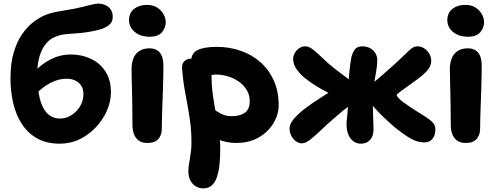

<svg xmlns="http://www.w3.org/2000/svg" viewBox="-20 -780 2747 1061"><path d="M311 14Q238 14 186.5 -14.5Q135 -43 102 -93Q69 -143 53.5 -208Q38 -273 38 -348Q38 -429 55.5 -489Q73 -549 102.5 -591.5Q132 -634 167 -660Q202 -686 236 -699Q267 -711 311.5 -718Q356 -725 397 -733Q443 -743 474.5 -751.5Q506 -760 525 -760Q544 -760 562 -752Q580 -744 591.5 -728Q603 -712 603 -686Q603 -659 583.5 -642.5Q564 -626 529 -616Q472 -602 428 -598Q384 -594 348.5 -591.5Q313 -589 282 -575Q255 -564 233.5 -538Q212 -512 199 -470.5Q186 -429 186 -372Q186 -295 199 -239.5Q212 -184 240 -154.5Q268 -125 312 -125Q339 -125 362 -136.5Q385 -148 403 -167Q421 -186 431 -210Q441 -234 441 -260Q441 -288 428.5 -307Q416 -326 395 -335.5Q374 -345 348 -345Q303 -345 260 -322.5Q217 -300 180 -262L120 -303Q139 -351 177 -390.5Q215 -430 265 -454.5Q315 -479 371 -479Q431 -479 481.5 -455.5Q532 -432 562.5 -385.5Q593 -339 593 -270Q593 -220 571.5 -170Q550 -120 511 -78Q472 -36 421 -11Q370 14 311 14Z M795 10Q765 10 747 -3Q729 -16 720.5 -38.5Q712 -61 712 -89Q712 -154 711 -198.5Q710 -243 709.5 -276Q709 -309 708 -338Q707 -367 707 -400Q707 -431 717 -457Q727 -483 749.5 -498Q772 -513 807 -513Q842 -513 862 -490.5Q882 -468 883 -421Q883 -401 882.5 -366Q882 -331 880.5 -288.5Q879 -246 877.5 -203.5Q876 -161 875 -125Q874 -89 874 -67Q874 -34 855 -12Q836 10 795 10ZM807 -577Q756 -577 724.5 -603.5Q693 -630 693 -668Q693 -709 721 -731Q749 -753 792 -753Q826 -753 849 -738Q872 -723 884 -701Q896 -679 896 -657Q896 -628 875.5 -602.5Q855 -577 807 -577Z M1286 10Q1229 10 1182.5 -11Q1136 -32 1109 -67Q1082 -102 1082 -142Q1082 -160 1095 -174Q1108 -188 1124 -188Q1140 -188 1153.5 -180.5Q1167 -173 1181.5 -163Q1196 -153 1215.5 -145.5Q1235 -138 1262 -138Q1306 -138 1333 -157Q1360 -176 1360 -221Q1360 -256 1343 -283.5Q1326 -311 1298.5 -330Q1271 -349 1238 -358.5Q1205 -368 1174 -368Q1161 -368 1148.5 -365Q1136 -362 1117 -362Q1098 -362 1079 -372.5Q1060 -383 1048 -400.5Q1036 -418 1036 -439Q1036 -486 1072 -503.5Q1108 -521 1178 -521Q1248 -521 1310 -499.5Q1372 -478 1419 -436.5Q1466 -395 1493 -335Q1520 -275 1520 -198Q1520 -160 1503.5 -123Q1487 -86 1457 -56Q1427 -26 1384 -8Q1341 10 1286 10ZM1102 261Q1083 261 1064.5 251Q1046 241 1033.5 220Q1021 199 1021 167Q1021 146 1024 129.5Q1027 113 1029.5 96Q1032 79 1035 58.5Q1038 38 1038 8Q1038 -67 1027 -134.5Q1016 -202 1003.5 -268Q991 -334 986 -406Q985 -429 999.5 -442.5Q1014 -456 1037 -456Q1066 -456 1091.5 -443Q1117 -430 1133 -409.5Q1149 -389 1149 -363Q1149 -306 1156.5 -254Q1164 -202 1173 -153.5Q1182 -105 1189.5 -56Q1197 -7 1197 46Q1197 86 1193.5 124Q1190 162 1180.5 193Q1171 224 1152.5 242.5Q1134 261 1102 261Z M2323 7Q2287 7 2248.5 -15Q2210 -37 2160 -78Q2095 -134 2060.5 -172.5Q2026 -211 2014 -227Q2009 -235 2006 -243.5Q2003 -252 2003 -262Q2003 -278 2013 -292.5Q2023 -307 2036 -317Q2062 -339 2092 -364.5Q2122 -390 2151 -416.5Q2180 -443 2202 -464Q2224 -486 2245 -505Q2266 -524 2286 -524Q2308 -524 2325.5 -512Q2343 -500 2353 -482Q2363 -464 2363 -445Q2363 -420 2348 -399.5Q2333 -379 2309 -359.5Q2285 -340 2256 -320Q2237 -306 2222 -295.5Q2207 -285 2195.5 -276.5Q2184 -268 2178 -262.5Q2172 -257 2172 -255Q2172 -250 2181.5 -239Q2191 -228 2214.5 -211Q2238 -194 2277 -169Q2311 -148 2335 -132.5Q2359 -117 2372.5 -101.5Q2386 -86 2386 -64Q2386 -34 2370.5 -13.5Q2355 7 2323 7ZM1648 12Q1630 12 1614.5 0Q1599 -12 1589.5 -30.5Q1580 -49 1580 -70Q1580 -94 1602 -121Q1624 -148 1662 -177.5Q1700 -207 1749 -238Q1785 -261 1803 -272.5Q1821 -284 1830.5 -289.5Q1840 -295 1845 -298L1877 -233Q1869 -236 1850 -243Q1831 -250 1801 -264Q1771 -278 1730 -303Q1695 -324 1665.5 -348Q1636 -372 1618 -399Q1600 -426 1600 -454Q1600 -470 1608.5 -486Q1617 -502 1632.5 -513Q1648 -524 1667 -524Q1688 -524 1712.5 -504Q1737 -484 1767.5 -454.5Q1798 -425 1834 -397Q1857 -380 1883.5 -359.5Q1910 -339 1932 -327L1930 -206Q1901 -190 1877 -170Q1853 -150 1821 -122Q1785 -91 1753 -60Q1721 -29 1694.5 -8.5Q1668 12 1648 12ZM1973 14Q1952 14 1934 1.5Q1916 -11 1905.5 -35Q1895 -59 1895 -92Q1895 -108 1898 -133.5Q1901 -159 1903 -192.5Q1905 -226 1905 -267Q1905 -294 1906.5 -325.5Q1908 -357 1911.5 -390.5Q1915 -424 1920 -454Q1924 -480 1937.5 -502Q1951 -524 1982 -524Q2019 -524 2042 -501.5Q2065 -479 2065 -447Q2065 -422 2059 -386.5Q2053 -351 2046 -312Q2039 -273 2039 -239Q2039 -228 2040 -205Q2041 -182 2041.5 -155Q2042 -128 2043 -103.5Q2044 -79 2044 -64Q2044 -28 2025 -7Q2006 14 1973 14Z M2554 10Q2524 10 2506 -3Q2488 -16 2479.5 -38.5Q2471 -61 2471 -89Q2471 -154 2470 -198.5Q2469 -243 2468.5 -276Q2468 -309 2467 -338Q2466 -367 2466 -400Q2466 -431 2476 -457Q2486 -483 2508.5 -498Q2531 -513 2566 -513Q2601 -513 2621 -490.5Q2641 -468 2642 -421Q2642 -401 2641.5 -366Q2641 -331 2639.5 -288.5Q2638 -246 2636.5 -203.5Q2635 -161 2634 -125Q2633 -89 2633 -67Q2633 -34 2614 -12Q2595 10 2554 10ZM2566 -577Q2515 -577 2483.5 -603.5Q2452 -630 2452 -668Q2452 -709 2480 -731Q2508 -753 2551 -753Q2585 -753 2608 -738Q2631 -723 2643 -701Q2655 -679 2655 -657Q2655 -628 2634.5 -602.5Q2614 -577 2566 -577Z"/></svg>

Font: Shantell Sans
Style: Bold
Weight: 700
Designer: Stephen Nixon, Anya Danilova, Shantell Martin
Foundry: Arrow Type
Version: Version 1.011;[c5ecc13dd]